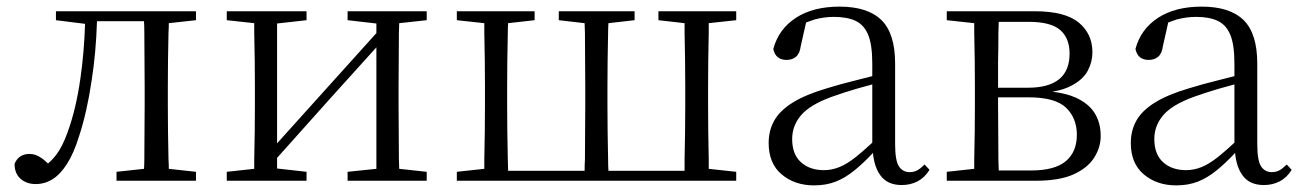

<svg xmlns="http://www.w3.org/2000/svg" viewBox="-20 -546 3934 580"><path d="M88 10Q60 10 42 -6Q24 -22 24 -51Q30 -66 41.5 -73.5Q53 -81 69 -81Q87 -81 103 -70Q113 -64 125 -52Q140 -65 151 -80Q169 -104 184 -146Q210 -217 223 -310Q234 -386 237 -474L149 -485V-512H572V-485L490 -476Q490 -463 489 -447Q488 -406 487.5 -362.5Q487 -319 487 -285V-227Q487 -193 487.5 -149.5Q488 -106 489 -65Q490 -49 490 -36L572 -27V0H332V-27L415 -36Q416 -49 416 -65Q416 -106 416.5 -149.5Q417 -193 417 -227V-285Q417 -319 416.5 -362.5Q416 -406 416 -447Q416 -466 415 -482H273Q270 -387 257 -304Q243 -208 219 -135Q203 -83 182.5 -51Q162 -19 138.5 -4.5Q115 10 88 10Z M665 0V-27L748 -36Q748 -49 748 -65Q749 -106 749.5 -149.5Q750 -193 750 -227V-285Q750 -319 749.5 -362.5Q749 -406 748 -447Q748 -463 748 -476L665 -485V-512H906V-485L817 -475V-113L953 -264L1117 -446V-475L1030 -485V-512H1269V-485L1186 -476Q1186 -463 1185 -447Q1185 -406 1184.5 -362.5Q1184 -319 1184 -285V-227Q1184 -193 1184.5 -149.5Q1185 -106 1185 -65Q1186 -49 1186 -36L1269 -27V0H1030V-27L1117 -36V-403L977 -248L817 -69V-37L906 -27V0Z M1360 -485V-512H1595V-485L1515 -476Q1514 -463 1514 -447Q1513 -406 1512.5 -362.5Q1512 -319 1512 -285V-227Q1512 -193 1512.5 -149.5Q1513 -106 1514 -65Q1515 -46 1515 -30H1746Q1746 -46 1747 -65Q1747 -106 1747.5 -149.5Q1748 -193 1748 -227V-285Q1748 -319 1747.5 -362.5Q1747 -406 1747 -447Q1746 -463 1746 -476L1668 -485V-512H1897V-485L1818 -476Q1817 -463 1817 -447Q1816 -406 1815.5 -362.5Q1815 -319 1815 -285V-227Q1815 -193 1815.5 -149.5Q1816 -106 1817 -65Q1817 -46 1818 -30H2048Q2048 -46 2048 -65Q2049 -106 2049.5 -149.5Q2050 -193 2050 -227V-285Q2050 -319 2049.5 -362.5Q2049 -406 2048 -447Q2048 -463 2048 -476L1969 -485V-512H2204V-485L2121 -476Q2121 -463 2121 -447Q2120 -406 2119.5 -362.5Q2119 -319 2119 -285V-227Q2119 -193 2119.5 -149.5Q2120 -106 2121 -65Q2121 -49 2121 -36L2204 -27V0H1360V-27L1443 -36Q1443 -49 1443 -65Q1444 -106 1444.5 -149.5Q1445 -193 1445 -227V-285Q1445 -319 1444.5 -362.5Q1444 -406 1443 -447Q1443 -463 1443 -476Z M2439 14Q2381 14 2341.5 -19Q2302 -52 2302 -114Q2302 -152 2319 -182Q2336 -212 2374.5 -236Q2413 -260 2477 -279Q2519 -292 2564 -303Q2591 -310 2615 -316V-354Q2615 -411 2602.5 -441Q2590 -471 2564.5 -483Q2539 -495 2499 -495Q2470 -495 2440 -487Q2428 -483 2415 -478L2399 -407Q2396 -384 2384.5 -374.5Q2373 -365 2356 -365Q2323 -365 2316 -398Q2332 -458 2384 -492Q2436 -526 2516 -526Q2601 -526 2642.5 -485.5Q2684 -445 2684 -354V-111Q2684 -61 2695.5 -43.5Q2707 -26 2728 -26Q2741 -26 2751 -31.5Q2761 -37 2773 -49L2788 -33Q2773 -9 2751.5 2Q2730 13 2704 13Q2660 13 2639 -17Q2621 -42 2617 -84Q2588 -53 2562 -32Q2534 -9 2505 2.5Q2476 14 2439 14ZM2615 -291Q2592 -285 2568 -278Q2527 -266 2491 -253Q2426 -229 2399.5 -197.5Q2373 -166 2373 -126Q2373 -80 2399.5 -56Q2426 -32 2469 -32Q2492 -32 2515 -41Q2538 -50 2567 -73Q2588 -90 2615 -115Z M2840 0V-27L2923 -36Q2923 -49 2923 -65Q2924 -106 2924.5 -149.5Q2925 -193 2925 -227V-285Q2925 -319 2924.5 -362.5Q2924 -406 2923 -447Q2923 -463 2923 -476L2840 -485V-512H3106Q3197 -512 3238.5 -478Q3280 -444 3280 -388Q3280 -359 3266 -332.5Q3252 -306 3218 -288Q3195 -275 3159 -269Q3201 -264 3230 -251Q3269 -233 3287 -204Q3305 -175 3305 -135Q3305 -101 3285.5 -70Q3266 -39 3223.5 -19.5Q3181 0 3108 0ZM2997 -31H3094Q3166 -31 3199.5 -59Q3233 -87 3233 -139Q3233 -189 3200.5 -220.5Q3168 -252 3087 -252H2995V-227Q2995 -193 2995.5 -149.5Q2996 -106 2996 -65Q2997 -46 2997 -31ZM2995 -281H3085Q3211 -281 3211 -384Q3211 -431 3182.5 -455.5Q3154 -480 3088 -480H2997Q2997 -465 2996 -446Q2996 -405 2995 -358Q2995 -317 2995 -281Z M3533 14Q3475 14 3435.5 -19Q3396 -52 3396 -114Q3396 -152 3413 -182Q3430 -212 3468.5 -236Q3507 -260 3571 -279Q3613 -292 3658 -303Q3685 -310 3709 -316V-354Q3709 -411 3696.5 -441Q3684 -471 3658.5 -483Q3633 -495 3593 -495Q3564 -495 3534 -487Q3522 -483 3509 -478L3493 -407Q3490 -384 3478.5 -374.5Q3467 -365 3450 -365Q3417 -365 3410 -398Q3426 -458 3478 -492Q3530 -526 3610 -526Q3695 -526 3736.5 -485.5Q3778 -445 3778 -354V-111Q3778 -61 3789.5 -43.5Q3801 -26 3822 -26Q3835 -26 3845 -31.5Q3855 -37 3867 -49L3882 -33Q3867 -9 3845.5 2Q3824 13 3798 13Q3754 13 3733 -17Q3715 -42 3711 -84Q3682 -53 3656 -32Q3628 -9 3599 2.5Q3570 14 3533 14ZM3709 -291Q3686 -285 3662 -278Q3621 -266 3585 -253Q3520 -229 3493.5 -197.5Q3467 -166 3467 -126Q3467 -80 3493.5 -56Q3520 -32 3563 -32Q3586 -32 3609 -41Q3632 -50 3661 -73Q3682 -90 3709 -115Z"/></svg>

Font: Early Summer Mincho Light
Style: Regular
Weight: 300
Designer: GuiWonder
Version: Version 1.002